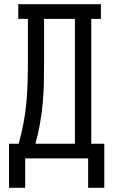

<svg xmlns="http://www.w3.org/2000/svg" viewBox="-20 -755 540 915"><path d="M23 140V-70H69Q82 -117 91.5 -165.5Q101 -214 105.5 -263Q110 -312 111.5 -361Q113 -410 113 -459V-665H67V-735H461V-665H415V-70H477V140H400V0H100V140ZM149 -70H337V-665H190V-459Q190 -410 189 -361Q188 -312 183.5 -263Q179 -214 170.5 -165.5Q162 -117 149 -70Z"/></svg>

Font: Iosevka Gothic
Style: Regular
Weight: 400
Monospace: yes
Designer: Belleve Invis
Foundry: Belleve Invis
Version: Version 15.5.1; ttfautohint (v1.8.4)